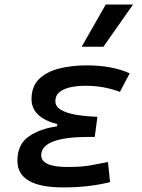

<svg xmlns="http://www.w3.org/2000/svg" viewBox="-20 -815 626 845"><path d="M258.3 9.8Q56.6 9.8 56.6 -107.4Q56.6 -179.2 106 -213.9Q155.3 -248.5 230.5 -258.8L232.4 -268.6Q118.7 -298.3 118.7 -378.9Q118.7 -434.6 151.9 -467Q185.1 -499.5 240.2 -513.4Q295.4 -527.3 360.8 -527.3Q474.1 -527.3 550.8 -492.2L507.8 -410.6Q437.5 -437.5 356 -437.5Q321.3 -437.5 291 -431.2Q260.7 -424.8 242.2 -409.9Q223.6 -395 223.6 -368.7Q223.6 -308.1 408.7 -300.8L397 -212.4H371.6Q161.6 -212.4 161.6 -131.8Q161.6 -80.1 277.8 -80.1Q338.9 -80.1 380.6 -87.6Q422.4 -95.2 455.1 -102.1L464.4 -13.7Q423.3 -2.9 371.3 3.4Q319.3 9.8 258.3 9.8ZM339.4 -609.4 445.3 -794.9H565.4L435.1 -609.4Z"/></svg>

Font: Cascadia Code NF
Style: Italic
Weight: 400
Italic angle: -10°
Monospace: yes
Designer: Aaron Bell
Foundry: Saja Typeworks
Version: Version 2404.023; ttfautohint (v1.8.4)